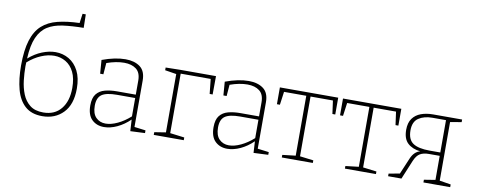

<svg xmlns="http://www.w3.org/2000/svg" viewBox="-68 -1135 3635 1462"><g transform="rotate(10 1749.5 -403.5)"><path d="M302 7Q219 7 169.5 -37Q120 -81 98.5 -160.5Q77 -240 77 -346Q77 -464 101 -540.5Q125 -617 172.5 -659.5Q220 -702 292 -720Q364 -738 460 -741L470 -814H495L497 -710Q406 -709 336.5 -699.5Q267 -690 219.5 -660Q172 -630 145 -569.5Q118 -509 113 -405Q162 -448 216 -469.5Q270 -491 319 -491Q376 -491 423 -463.5Q470 -436 498 -381.5Q526 -327 526 -245Q526 -122 463.5 -57.5Q401 7 302 7ZM111 -345Q111 -292 117.5 -236Q124 -180 143.5 -131.5Q163 -83 201.5 -52.5Q240 -22 305 -22Q393 -22 442 -82Q491 -142 491 -244Q491 -318 467.5 -366Q444 -414 403.5 -438Q363 -462 314 -462Q266 -462 213.5 -440Q161 -418 112 -375Q111 -361 111 -345Z M983 3 978 -86Q933 -42 880.5 -17.5Q828 7 779 7Q722 7 685.5 -28.5Q649 -64 649 -137Q649 -196 673 -226Q697 -256 738 -267Q779 -278 831 -278H976V-387Q976 -448 941 -475Q906 -502 848 -502Q786 -502 713 -476L706 -388H681L673 -493Q773 -530 853 -530Q923 -530 966 -498Q1009 -466 1009 -393V-34L1096 -23V-2ZM683 -141Q683 -80 712.5 -50.5Q742 -21 787 -21Q829 -21 879 -44.5Q929 -68 976 -110V-252H835Q753 -252 718 -227.5Q683 -203 683 -141Z M1553 -523 1552 -381H1529L1517 -495H1285V-35L1396 -21V0H1164V-21L1252 -35V-486L1164 -500V-521L1277 -523Z M1936 3 1931 -86Q1886 -42 1833.5 -17.5Q1781 7 1732 7Q1675 7 1638.5 -28.5Q1602 -64 1602 -137Q1602 -196 1626 -226Q1650 -256 1691 -267Q1732 -278 1784 -278H1929V-387Q1929 -448 1894 -475Q1859 -502 1801 -502Q1739 -502 1666 -476L1659 -388H1634L1626 -493Q1726 -530 1806 -530Q1876 -530 1919 -498Q1962 -466 1962 -393V-34L2049 -23V-2ZM1636 -141Q1636 -80 1665.5 -50.5Q1695 -21 1740 -21Q1782 -21 1832 -44.5Q1882 -68 1929 -110V-252H1788Q1706 -252 1671 -227.5Q1636 -203 1636 -141Z M2154 0V-20L2256 -32V-495H2084L2070 -393H2047V-523H2498V-393H2476L2462 -495H2289V-33L2394 -20V0Z M2642 0V-20L2744 -32V-495H2572L2558 -393H2535V-523H2986V-393H2964L2950 -495H2777V-33L2882 -20V0Z M2976 0V-20L3061 -36L3113 -159Q3137 -217 3184 -229Q3122 -236 3086 -269.5Q3050 -303 3050 -372Q3050 -427 3074 -460Q3098 -493 3139 -508Q3180 -523 3232 -523H3456V-503L3369 -488V-35L3456 -21V0H3249V-21L3336 -35V-221H3253Q3211 -221 3184.5 -205.5Q3158 -190 3140 -147L3079 0ZM3253 -247H3336V-497H3231Q3167 -497 3125 -469Q3083 -441 3083 -374Q3083 -303 3124.5 -275Q3166 -247 3253 -247Z"/></g></svg>

Font: Bitter ExtraLight
Style: Regular
Weight: 200
Designer: Sol Matas, and Bitter project Authors
Foundry: Sol Matas
Version: Version 2.001